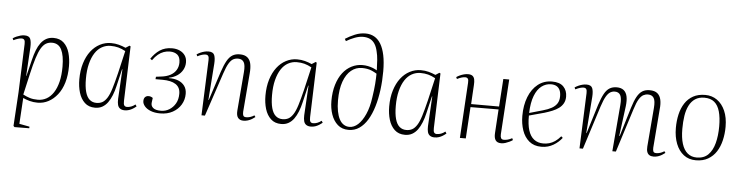

<svg xmlns="http://www.w3.org/2000/svg" viewBox="-54 -1056 6012 1561"><g transform="rotate(5 2951.5 -275.5)"><path d="M120 -452Q121 -476 114 -485.5Q107 -495 92 -495Q80 -495 63.5 -490Q47 -485 26 -475L19 -490Q34 -500 49.5 -506.5Q65 -513 81 -517.5Q97 -522 114 -522Q151 -522 161 -498.5Q171 -475 169 -429L155 -194H157L191 -332Q201 -373 214.5 -408Q228 -443 247 -468.5Q266 -494 291.5 -508Q317 -522 350 -522Q403 -522 435 -491.5Q467 -461 481 -411.5Q495 -362 495 -303Q495 -229 477.5 -170Q460 -111 427.5 -70Q395 -29 354 -7.5Q313 14 266 14Q232 14 200.5 5.5Q169 -3 147 -14L134 198L218 214L217 227L97 228L88 219L105 -57ZM342 -482Q314 -482 292.5 -469.5Q271 -457 253 -427Q235 -397 218.5 -344.5Q202 -292 184 -213L145 -42Q173 -27 201 -18.5Q229 -10 266 -10Q304 -10 336.5 -28Q369 -46 393 -82.5Q417 -119 430 -172Q443 -225 443 -295Q443 -341 437 -375.5Q431 -410 419 -434Q407 -458 387.5 -470Q368 -482 342 -482Z M965 -62Q964 -35 971 -25Q978 -15 993 -15Q1010 -15 1027.5 -21.5Q1045 -28 1061 -41L1071 -26Q1058 -15 1043.5 -6Q1029 3 1012.5 8.5Q996 14 977 14Q954 14 939.5 4Q925 -6 920 -25.5Q915 -45 916 -73L930 -316H927L894 -176Q885 -136 871 -101Q857 -66 838.5 -40.5Q820 -15 794.5 -0.5Q769 14 735 14Q683 14 650.5 -16.5Q618 -47 603 -96.5Q588 -146 588 -205Q588 -278 606 -336.5Q624 -395 655.5 -436Q687 -477 729.5 -499Q772 -521 819 -521Q854 -521 883.5 -513Q913 -505 940 -493L971 -513L980 -508ZM743 -26Q770 -26 790.5 -37Q811 -48 829 -75.5Q847 -103 862.5 -153Q878 -203 897 -281L940 -466Q909 -483 881 -490.5Q853 -498 818 -498Q781 -498 748 -480Q715 -462 691.5 -426Q668 -390 654.5 -337Q641 -284 641 -214Q641 -150 652.5 -108Q664 -66 687 -46Q710 -26 743 -26Z M1267 14Q1221 14 1188.5 1Q1156 -12 1139 -32.5Q1122 -53 1122 -74Q1122 -96 1133 -107Q1144 -118 1161 -118Q1171 -118 1179.5 -115Q1188 -112 1196 -106L1191 -69Q1187 -42 1206.5 -25Q1226 -8 1271 -8Q1308 -8 1339 -27Q1370 -46 1389 -79Q1408 -112 1408 -158Q1408 -185 1398.5 -204Q1389 -223 1370 -235.5Q1351 -248 1324 -254Q1297 -260 1262 -260H1205L1207 -280L1246 -285Q1293 -290 1324 -307Q1355 -324 1371 -351Q1387 -378 1387 -411Q1387 -456 1363.5 -475Q1340 -494 1303 -494Q1276 -494 1252 -485.5Q1228 -477 1206 -459Q1184 -441 1163 -411L1148 -422Q1163 -444 1180.5 -462.5Q1198 -481 1218.5 -494.5Q1239 -508 1263.5 -515Q1288 -522 1318 -522Q1353 -522 1380.5 -509.5Q1408 -497 1424 -474Q1440 -451 1440 -417Q1440 -384 1424 -355.5Q1408 -327 1379.5 -308Q1351 -289 1312 -281V-278Q1356 -279 1389 -266Q1422 -253 1441 -227Q1460 -201 1460 -162Q1460 -114 1436 -74Q1412 -34 1368.5 -10Q1325 14 1267 14Z M2041 -24Q2030 -15 2015 -6Q2000 3 1982.5 8.5Q1965 14 1946 14Q1917 14 1902 -4.5Q1887 -23 1890 -63L1916 -379Q1921 -438 1906.5 -461.5Q1892 -485 1860 -485Q1838 -485 1820 -475.5Q1802 -466 1785 -438Q1768 -410 1749 -353L1631 0H1603L1621 -452Q1622 -475 1615.5 -485Q1609 -495 1593 -495Q1581 -495 1565 -490.5Q1549 -486 1527 -475L1520 -490Q1533 -499 1548.5 -506Q1564 -513 1581 -517.5Q1598 -522 1615 -522Q1653 -522 1663 -497Q1673 -472 1670 -427L1648 -129H1651L1728 -365Q1747 -422 1766.5 -456.5Q1786 -491 1811 -506Q1836 -521 1870 -521Q1911 -521 1933 -502.5Q1955 -484 1961.5 -451Q1968 -418 1964 -374L1938 -58Q1937 -37 1942.5 -26.5Q1948 -16 1966 -16Q1982 -16 1998.5 -21Q2015 -26 2032 -37Z M2484 -62Q2483 -35 2490 -25Q2497 -15 2512 -15Q2529 -15 2546.5 -21.5Q2564 -28 2580 -41L2590 -26Q2577 -15 2562.5 -6Q2548 3 2531.5 8.5Q2515 14 2496 14Q2473 14 2458.5 4Q2444 -6 2439 -25.5Q2434 -45 2435 -73L2449 -316H2446L2413 -176Q2404 -136 2390 -101Q2376 -66 2357.5 -40.5Q2339 -15 2313.5 -0.5Q2288 14 2254 14Q2202 14 2169.5 -16.5Q2137 -47 2122 -96.5Q2107 -146 2107 -205Q2107 -278 2125 -336.5Q2143 -395 2174.5 -436Q2206 -477 2248.5 -499Q2291 -521 2338 -521Q2373 -521 2402.5 -513Q2432 -505 2459 -493L2490 -513L2499 -508ZM2262 -26Q2289 -26 2309.5 -37Q2330 -48 2348 -75.5Q2366 -103 2381.5 -153Q2397 -203 2416 -281L2459 -466Q2428 -483 2400 -490.5Q2372 -498 2337 -498Q2300 -498 2267 -480Q2234 -462 2210.5 -426Q2187 -390 2173.5 -337Q2160 -284 2160 -214Q2160 -150 2171.5 -108Q2183 -66 2206 -46Q2229 -26 2262 -26Z M2710 -721Q2746 -744 2788 -761.5Q2830 -779 2874 -779Q2915 -779 2946.5 -761Q2978 -743 2999.5 -707Q3021 -671 3032.5 -615.5Q3044 -560 3044 -486Q3044 -407 3034.5 -333.5Q3025 -260 3006 -196.5Q2987 -133 2958.5 -86Q2930 -39 2891.5 -12.5Q2853 14 2804 14Q2750 14 2715 -17Q2680 -48 2662.5 -98.5Q2645 -149 2645 -209Q2645 -283 2663 -341.5Q2681 -400 2711.5 -439.5Q2742 -479 2783.5 -500Q2825 -521 2871 -521Q2895 -521 2917 -516.5Q2939 -512 2958 -504.5Q2977 -497 2991 -488Q2990 -534 2987 -573Q2984 -612 2977 -638Q2969 -677 2953 -702Q2937 -727 2913 -738.5Q2889 -750 2857 -750Q2825 -750 2789 -736.5Q2753 -723 2720 -703ZM2809 -11Q2846 -11 2879 -41Q2912 -71 2937.5 -128Q2963 -185 2974 -266Q2984 -331 2987.5 -378Q2991 -425 2991 -461Q2971 -473 2952 -481.5Q2933 -490 2912.5 -493.5Q2892 -497 2870 -497Q2821 -497 2782 -465.5Q2743 -434 2720.5 -372Q2698 -310 2698 -218Q2698 -168 2705.5 -129.5Q2713 -91 2727 -64.5Q2741 -38 2762 -24.5Q2783 -11 2809 -11Z M3494 -62Q3493 -35 3500 -25Q3507 -15 3522 -15Q3539 -15 3556.5 -21.5Q3574 -28 3590 -41L3600 -26Q3587 -15 3572.5 -6Q3558 3 3541.5 8.5Q3525 14 3506 14Q3483 14 3468.5 4Q3454 -6 3449 -25.5Q3444 -45 3445 -73L3459 -316H3456L3423 -176Q3414 -136 3400 -101Q3386 -66 3367.5 -40.5Q3349 -15 3323.5 -0.5Q3298 14 3264 14Q3212 14 3179.5 -16.5Q3147 -47 3132 -96.5Q3117 -146 3117 -205Q3117 -278 3135 -336.5Q3153 -395 3184.5 -436Q3216 -477 3258.5 -499Q3301 -521 3348 -521Q3383 -521 3412.5 -513Q3442 -505 3469 -493L3500 -513L3509 -508ZM3272 -26Q3299 -26 3319.5 -37Q3340 -48 3358 -75.5Q3376 -103 3391.5 -153Q3407 -203 3426 -281L3469 -466Q3438 -483 3410 -490.5Q3382 -498 3347 -498Q3310 -498 3277 -480Q3244 -462 3220.5 -426Q3197 -390 3183.5 -337Q3170 -284 3170 -214Q3170 -150 3181.5 -108Q3193 -66 3216 -46Q3239 -26 3272 -26Z M4005 -258 3776 -257 3760 0H3712L3739 -452Q3741 -476 3734 -485.5Q3727 -495 3712 -495Q3700 -495 3684 -490.5Q3668 -486 3646 -475L3639 -490Q3652 -499 3667.5 -506Q3683 -513 3700 -517.5Q3717 -522 3734 -522Q3757 -522 3769.5 -512.5Q3782 -503 3786 -484.5Q3790 -466 3788 -438Q3786 -405 3783.5 -363Q3781 -321 3779 -282H4007L4022 -508H4070L4041 -59Q4040 -38 4046 -27Q4052 -16 4069 -16Q4085 -16 4101.5 -20.5Q4118 -25 4136 -35L4143 -20Q4132 -12 4116.5 -4.5Q4101 3 4084 8.5Q4067 14 4049 14Q4017 14 4003.5 -6Q3990 -26 3993 -66Z M4419 -522Q4482 -522 4512.5 -490.5Q4543 -459 4543 -409Q4543 -378 4530 -354.5Q4517 -331 4494.5 -314.5Q4472 -298 4442.5 -286Q4413 -274 4380 -264L4255 -230Q4254 -158 4269 -110Q4284 -62 4315 -38Q4346 -14 4391 -14Q4416 -14 4439.5 -20.5Q4463 -27 4486 -42.5Q4509 -58 4532 -85L4545 -73Q4531 -55 4513.5 -39.5Q4496 -24 4475.5 -12Q4455 0 4431 7Q4407 14 4377 14Q4317 14 4278 -18.5Q4239 -51 4220.5 -105Q4202 -159 4202 -223Q4202 -310 4228.5 -377.5Q4255 -445 4304 -483.5Q4353 -522 4419 -522ZM4494 -408Q4494 -439 4484.5 -459Q4475 -479 4457 -489Q4439 -499 4412 -499Q4371 -499 4336 -473Q4301 -447 4279.5 -392Q4258 -337 4255 -251L4364 -282Q4407 -294 4435.5 -310Q4464 -326 4479 -349.5Q4494 -373 4494 -408Z M4988 -379Q4993 -437 4979.5 -461Q4966 -485 4934 -485Q4915 -485 4897.5 -475Q4880 -465 4863.5 -437Q4847 -409 4829 -354L4716 0H4688L4706 -452Q4707 -475 4700.5 -485Q4694 -495 4678 -495Q4666 -495 4650 -490.5Q4634 -486 4612 -475L4605 -490Q4618 -499 4633.5 -506Q4649 -513 4666 -517.5Q4683 -522 4700 -522Q4738 -522 4748 -497Q4758 -472 4755 -427L4732 -129H4735L4808 -366Q4827 -424 4845.5 -457.5Q4864 -491 4888.5 -506Q4913 -521 4947 -521Q4983 -521 5004 -504Q5025 -487 5032 -454.5Q5039 -422 5033 -373L5001 -129H5005L5076 -364Q5094 -423 5113 -457Q5132 -491 5156.5 -506Q5181 -521 5215 -521Q5257 -521 5279 -502.5Q5301 -484 5308 -451Q5315 -418 5310 -374L5285 -58Q5284 -37 5289 -26.5Q5294 -16 5312 -16Q5329 -16 5345 -21Q5361 -26 5378 -37L5387 -24Q5376 -15 5361 -6Q5346 3 5329 8.5Q5312 14 5293 14Q5273 14 5259.5 6Q5246 -2 5240 -19Q5234 -36 5236 -63L5262 -379Q5267 -438 5252.5 -461.5Q5238 -485 5205 -485Q5185 -485 5167 -475.5Q5149 -466 5132 -438.5Q5115 -411 5097 -353L4985 0H4956Z M5638 14Q5580 14 5539 -17.5Q5498 -49 5476 -105Q5454 -161 5454 -234Q5454 -293 5466 -345Q5478 -397 5504 -437Q5530 -477 5571 -499.5Q5612 -522 5670 -522Q5724 -522 5766 -492.5Q5808 -463 5832 -408.5Q5856 -354 5856 -278Q5856 -221 5843.5 -168Q5831 -115 5805 -74.5Q5779 -34 5737.5 -10Q5696 14 5638 14ZM5643 -9Q5702 -9 5737 -44Q5772 -79 5788 -140Q5804 -201 5804 -277Q5804 -349 5790 -398.5Q5776 -448 5745.5 -473.5Q5715 -499 5664 -499Q5620 -499 5589.5 -479Q5559 -459 5540.5 -422.5Q5522 -386 5514.5 -337.5Q5507 -289 5507 -231Q5507 -159 5522.5 -109.5Q5538 -60 5568.5 -34.5Q5599 -9 5643 -9Z"/></g></svg>

Font: Literata 60pt ExtraLight
Style: Italic
Weight: 250
Italic angle: -2°
Designer: Latin by Veronika Burian and Jose Scaglione. Greek by Irene Vlachou. Cyrillic by Vera Evstafieva
Foundry: TypeTogether
Version: Version 3.103;gftools[0.9.29]